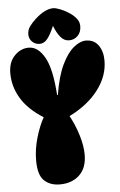

<svg xmlns="http://www.w3.org/2000/svg" viewBox="-61 -966 636 1017"><g transform="rotate(-5 256.5 -457.5)"><path d="M216 9Q164 9 132.5 -21Q101 -51 101 -128Q101 -187 118.5 -247.5Q136 -308 161 -353Q81 -403 43 -466Q5 -529 5 -600Q5 -659 38 -693Q71 -727 114 -727Q163 -727 198 -665.5Q233 -604 242 -464H246Q262 -563 291 -623Q320 -683 354 -710.5Q388 -738 418 -738Q462 -738 485 -705.5Q508 -673 508 -624Q508 -542 452.5 -469Q397 -396 298 -347Q325 -298 342.5 -241Q360 -184 360 -137Q360 -66 320 -28.5Q280 9 216 9ZM261 -924Q275 -924 300 -914Q325 -904 350 -887Q372 -871 384 -854.5Q396 -838 396 -817Q396 -785 377 -766Q358 -747 331 -747Q305 -747 286 -769.5Q267 -792 252 -831Q232 -784 214.5 -763Q197 -742 175 -742Q150 -742 134 -758Q118 -774 118 -797Q118 -820 131 -838.5Q144 -857 166 -877Q194 -902 217.5 -913Q241 -924 261 -924Z"/></g></svg>

Font: DynaPuff Condensed
Style: Bold
Weight: 700
Width: 3
Designer: Toshi Omagari, Jennifer Daniel
Foundry: Google Fonts
Version: Version 2.000; ttfautohint (v1.8.4.7-5d5b)